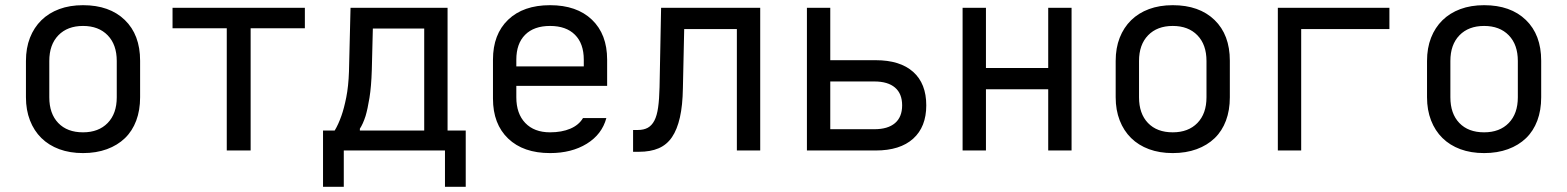

<svg xmlns="http://www.w3.org/2000/svg" viewBox="-20 -580 6040 740"><path d="M170 -205Q170 -142 204.5 -106Q239 -70 300 -70Q360 -70 395 -106Q430 -142 430 -205V-345Q430 -408 395 -444Q360 -480 300 -480Q240 -480 205 -444Q170 -408 170 -345ZM80 -345Q80 -395 95.5 -434.5Q111 -474 139.5 -502Q168 -530 208.5 -545Q249 -560 300 -560Q402 -560 461 -503Q520 -446 520 -346V-205Q520 -155 505 -115Q490 -75 461.5 -47.5Q433 -20 392 -5Q351 10 300 10Q249 10 208.5 -5Q168 -20 139.5 -48Q111 -76 95.5 -116Q80 -156 80 -205Z M645 -550H1155V-471H946V0H854V-471H645Z M1225 140V-77H1270Q1284 -100 1296 -134Q1306 -162 1314.5 -204.5Q1323 -247 1325 -304L1331 -550H1705V-77H1775V140H1695V0H1305V140ZM1615 -77V-470H1417L1413 -310Q1411 -246 1404 -203Q1397 -160 1389 -133Q1379 -102 1367 -84V-77Z M2100 10Q1997 10 1938.5 -46Q1880 -102 1880 -200V-350Q1880 -448 1938.5 -504Q1997 -560 2100 -560Q2203 -560 2261.5 -504Q2320 -448 2320 -350V-249H1970V-205Q1970 -142 2004.5 -106Q2039 -70 2100 -70Q2145 -70 2178 -84Q2211 -98 2227 -125H2317Q2300 -62 2241.5 -26Q2183 10 2100 10ZM2230 -324V-350Q2230 -412 2196 -446Q2162 -480 2100 -480Q2038 -480 2004 -446Q1970 -412 1970 -350V-324Z M2528 -550H2910V0H2820V-468H2617L2612 -240Q2611 -174 2600.5 -127.5Q2590 -81 2570 -51.5Q2550 -22 2518.5 -8.5Q2487 5 2443 5H2420V-79H2438Q2461 -79 2476.5 -87.5Q2492 -96 2502 -115Q2512 -134 2516.5 -166Q2521 -198 2522 -244Z M3090 -550H3180V-348H3355Q3449 -348 3499.5 -303Q3550 -258 3550 -174Q3550 -91 3499.5 -45.5Q3449 0 3355 0H3090ZM3350 -82Q3402 -82 3429.5 -105.5Q3457 -129 3457 -174Q3457 -219 3429.5 -242.5Q3402 -266 3350 -266H3180V-82Z M3780 -550V-318H4020V-550H4110V0H4020V-236H3780V0H3690V-550Z M4370 -205Q4370 -142 4404.5 -106Q4439 -70 4500 -70Q4560 -70 4595 -106Q4630 -142 4630 -205V-345Q4630 -408 4595 -444Q4560 -480 4500 -480Q4440 -480 4405 -444Q4370 -408 4370 -345ZM4280 -345Q4280 -395 4295.5 -434.5Q4311 -474 4339.5 -502Q4368 -530 4408.5 -545Q4449 -560 4500 -560Q4602 -560 4661 -503Q4720 -446 4720 -346V-205Q4720 -155 4705 -115Q4690 -75 4661.5 -47.5Q4633 -20 4592 -5Q4551 10 4500 10Q4449 10 4408.5 -5Q4368 -20 4339.5 -48Q4311 -76 4295.5 -116Q4280 -156 4280 -205Z M5335 -550V-468H4995V0H4905V-550Z M5570 -205Q5570 -142 5604.5 -106Q5639 -70 5700 -70Q5760 -70 5795 -106Q5830 -142 5830 -205V-345Q5830 -408 5795 -444Q5760 -480 5700 -480Q5640 -480 5605 -444Q5570 -408 5570 -345ZM5480 -345Q5480 -395 5495.5 -434.5Q5511 -474 5539.5 -502Q5568 -530 5608.5 -545Q5649 -560 5700 -560Q5802 -560 5861 -503Q5920 -446 5920 -346V-205Q5920 -155 5905 -115Q5890 -75 5861.5 -47.5Q5833 -20 5792 -5Q5751 10 5700 10Q5649 10 5608.5 -5Q5568 -20 5539.5 -48Q5511 -76 5495.5 -116Q5480 -156 5480 -205Z"/></svg>

Font: JetBrainsMono NF
Style: Regular
Weight: 400
Monospace: yes
Designer: Philipp Nurullin, Konstantin Bulenkov
Foundry: JetBrains
Version: Version 1.0.2; ttfautohint (v1.8.3)